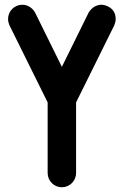

<svg xmlns="http://www.w3.org/2000/svg" viewBox="-20 -780 564 810"><path d="M14 -700C14 -687 17 -683 20 -673L181 -348V-50C181 -17 208 10 241 10C274 10 301 -17 301 -50V-348L462 -673C464 -678 468 -689 468 -700C468 -748 424 -760 408 -760C372 -760 355 -728 354 -727L241 -498L128 -727C123 -736 106 -760 74 -760C41 -760 14 -733 14 -700Z"/></svg>

Font: LS
Style: Bold
Weight: 700
Designer: BSozoo
Foundry: BSozoo
Version: Version 001.000